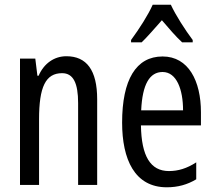

<svg xmlns="http://www.w3.org/2000/svg" viewBox="-20 -786 914 816"><path d="M262 -547C211 -547 167 -517 144 -464H139L130 -537H65V0H146V-279C146 -417 174 -475 244 -475C292 -475 312 -432 312 -348V0H393V-364C393 -488 348 -547 262 -547Z M706 -766H629C610 -723 573 -665 537 -616V-606H582C606 -629 637 -665 668 -700C698 -665 726 -632 754 -606H799V-616C766 -660 727 -721 706 -766ZM671 -546C558 -546 499 -447 499 -265C499 -109 552 10 689 10C735 10 776 -1 814 -24V-96C774 -70 737 -59 698 -59C619 -59 581 -123 579 -253H834V-309C834 -442 781 -546 671 -546ZM671 -480C731 -480 758 -405 758 -317H580C585 -428 616 -480 671 -480Z"/></svg>

Font: Noto Sans Arabic ExtCond
Style: Regular
Weight: 400
Width: 2
Designer: Monotype Design Team, Nadine Chahine, Nizar Qandah and Khaled Hosny
Foundry: Monotype Imaging Inc.
Version: Version 2.012